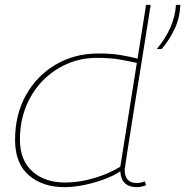

<svg xmlns="http://www.w3.org/2000/svg" viewBox="-20 -760 762 790"><path d="M543 10Q479 10 475 -55Q448 -37 409 -22.5Q370 -8 327 1Q284 10 245 10Q155 10 98.5 -39Q42 -88 42 -184Q42 -289 87 -369Q132 -449 209.5 -494.5Q287 -540 386 -540Q437 -540 475.5 -533.5Q514 -527 546 -519L581 -740H600Q592 -691 581.5 -623Q571 -555 558.5 -479Q546 -403 534.5 -330Q523 -257 513.5 -197Q504 -137 498.5 -100.5Q493 -64 493 -62Q493 -7 542 -7Q560 -7 576 -14L581 2Q561 10 543 10ZM248 -9Q306 -9 367 -27Q428 -45 475 -74L543 -501Q513 -508 473.5 -515Q434 -522 379 -522Q312 -522 254.5 -496.5Q197 -471 153.5 -425.5Q110 -380 86 -319Q62 -258 62 -186Q62 -100 113.5 -54.5Q165 -9 248 -9ZM625 -558Q660 -600 680.5 -645.5Q701 -691 704 -740H722Q720 -687 699 -642Q678 -597 645 -558Z"/></svg>

Font: Georama Extended Thin
Style: Italic
Weight: 100
Width: 7
Italic angle: -9°
Designer: Jean-Baptiste Levee
Foundry: Production Type
Version: Version 1.000